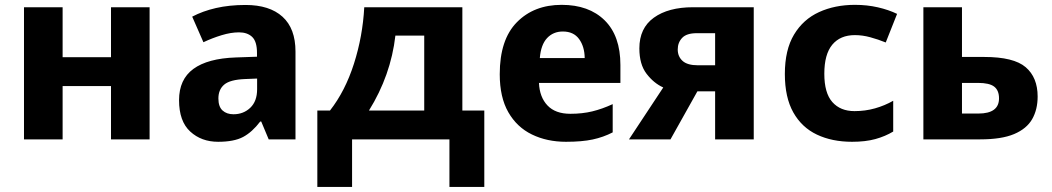

<svg xmlns="http://www.w3.org/2000/svg" viewBox="-20 -564 4256 777"><path d="M77.1 -534.7H233.4V-332.5H429.2V-534.7H585.4V0H429.2V-215.8H233.4V0H77.1Z M973.6 -543.9Q1070.8 -543.9 1123.3 -496.3Q1175.8 -448.7 1175.8 -355.5V0H1067.4L1037.1 -72.3H1033.2Q1000.5 -29.3 963.9 -9.8Q927.2 9.8 862.8 9.8Q794.9 9.8 749.8 -31.7Q704.6 -73.2 704.6 -158.7Q704.6 -242.7 762.7 -285.2Q820.8 -327.6 934.1 -331.5L1020 -334.5V-350.1Q1020 -396 1000.5 -414.6Q981 -433.1 947.3 -433.1Q914.6 -433.1 877 -421.6Q839.4 -410.2 803.2 -393.1L757.8 -496.6Q799.8 -519 854 -531.5Q908.2 -543.9 973.6 -543.9ZM1020.5 -246.1 971.7 -244.1Q911.1 -241.7 887.5 -221.7Q863.8 -201.7 863.8 -165.5Q863.8 -132.3 880.6 -116.9Q897.5 -101.6 924.8 -101.6Q965.3 -101.6 992.9 -127.9Q1020.5 -154.3 1020.5 -202.6Z M1454.1 -534.7H1851.1V-116.7H1939.9V192.4H1798.8V0H1404.8V192.4H1264.2V-116.7H1315.4Q1377 -195.3 1412.4 -306.2Q1447.8 -417 1454.1 -534.7ZM1696.8 -419.9H1580.1Q1561.5 -258.8 1473.1 -116.7H1696.8Z M2252.9 -544.4Q2363.3 -544.4 2427 -481.7Q2490.7 -418.9 2490.7 -300.8V-228.5H2161.1Q2163.6 -170.9 2195.6 -137.2Q2227.5 -103.5 2288.1 -103.5Q2336.9 -103.5 2377 -113.3Q2417 -123 2459.5 -142.6V-28.3Q2421.9 -8.8 2378.4 0.5Q2335 9.8 2270.5 9.8Q2193.4 9.8 2132.6 -19.8Q2071.8 -49.3 2037.1 -109.9Q2002.4 -170.4 2002.4 -263.7Q2002.4 -403.8 2071.8 -474.1Q2141.1 -544.4 2252.9 -544.4ZM2257.8 -436.5Q2218.8 -436.5 2193.8 -409.7Q2168.9 -382.8 2164.6 -329.1H2346.2Q2345.7 -375.5 2323.5 -406Q2301.3 -436.5 2257.8 -436.5Z M2802.2 -194.3 2693.4 0H2525.4L2664.1 -210Q2625.5 -227.5 2596.4 -265.6Q2567.4 -303.7 2567.4 -368.2Q2567.4 -450.2 2626 -492.4Q2684.6 -534.7 2784.7 -534.7H3030.3V0H2874V-194.3ZM2722.7 -363.8Q2722.7 -335.4 2742.2 -317.6Q2761.7 -299.8 2804.7 -299.8H2874V-429.7H2799.8Q2758.3 -429.7 2740.5 -410.6Q2722.7 -391.6 2722.7 -363.8Z M3428.2 9.8Q3347.2 9.8 3285.9 -19.3Q3224.6 -48.3 3190.4 -109.1Q3156.2 -169.9 3156.2 -264.6Q3156.2 -362.3 3193.4 -424.1Q3230.5 -485.8 3294.7 -515.1Q3358.9 -544.4 3439.9 -544.4Q3488.8 -544.4 3532.5 -534.4Q3576.2 -524.4 3610.4 -507.8L3564.5 -392.1Q3533.2 -404.8 3501.7 -413.3Q3470.2 -421.9 3439.5 -421.9Q3380.4 -421.9 3348.1 -383.1Q3315.9 -344.2 3315.9 -265.6Q3315.9 -187.5 3348.4 -150.9Q3380.9 -114.3 3438 -114.3Q3481.4 -114.3 3521 -125.5Q3560.5 -136.7 3594.7 -156.2V-31.7Q3562.5 -12.2 3522.5 -1.2Q3482.4 9.8 3428.2 9.8Z M3873 -333.5H3962.9Q4082.5 -333.5 4130.9 -292Q4179.2 -250.5 4179.2 -173.3Q4179.2 -120.6 4157 -81.8Q4134.8 -43 4084 -21.5Q4033.2 0 3946.8 0H3716.8V-534.7H3873ZM4022.9 -166Q4022.9 -198.2 4003.4 -213.4Q3983.9 -228.5 3937.5 -228.5H3873V-104.5H3939.5Q4022.9 -104.5 4022.9 -166Z"/></svg>

Font: Lunasima
Style: Bold
Weight: 700
Designer: The DocRepair Project, Monotype Design Team
Foundry: Google
Version: Version 2.009